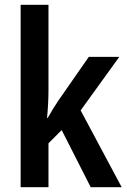

<svg xmlns="http://www.w3.org/2000/svg" viewBox="-20 -780 528 800"><path d="M182 -408Q182 -348 176 -289H179Q189 -307 201 -326.5Q213 -346 224 -362L350 -543H477L316 -320L487 0H358L237 -238L182 -183V0H66V-760H182Z"/></svg>

Font: Noto Sans Condensed SemiBold
Style: Regular
Weight: 600
Width: 3
Designer: Monotype Design Team
Foundry: Monotype Imaging Inc.
Version: Version 2.013; ttfautohint (v1.8.4.7-5d5b)